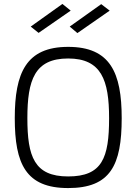

<svg xmlns="http://www.w3.org/2000/svg" viewBox="-20 -945 693 975"><path d="M326 -49C154 -49 119 -150 119 -345C119 -539 156 -648 326 -648C495 -648 534 -538 534 -345C534 -143 499 -49 326 -49ZM326 10C541 10 598 -106 598 -345C598 -576 540 -707 326 -707C112 -707 55 -574 55 -345C55 -113 111 10 326 10ZM334 -810 373 -777 537 -891 494 -924ZM136 -810 176 -778 339 -891 297 -925Z"/></svg>

Font: TitilliumText22L
Style: 250 wt
Weight: 300
Designer: Campivisivi
Foundry: Campivisivi
Version: 1.000